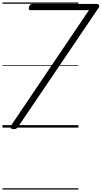

<svg xmlns="http://www.w3.org/2000/svg" viewBox="-20 -1030 821 1550"><path d="M88 12Q69 11 66 2Q63 -7 73 -22L698 -948H225Q219 -948 215 -952.5Q211 -957 213 -968Q215 -982 222.5 -990Q230 -998 238 -998H763Q772 -998 778.5 -989.5Q785 -981 776 -967L130 -12Q121 2 112 8Q103 14 88 12ZM0 490H613V500H0ZM0 -20H613V0H0ZM0 -505H613V-500H0ZM0 -1010H613V-1000H0Z"/></svg>

Font: Playwrite TZ Guides
Style: Regular
Weight: 400
Designer: Veronika Burian, José Scaglione
Foundry: TypeTogether
Version: Version 1.003